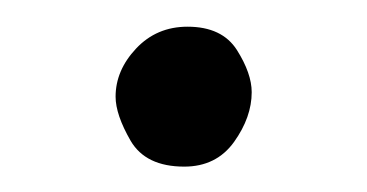

<svg xmlns="http://www.w3.org/2000/svg" viewBox="-20 -116 279 146"><path d="M67.9 -42.5Q67.9 -62.5 83.5 -79.1Q99.1 -95.7 122.6 -95.7Q148.9 -95.7 160.2 -77.9Q171.4 -60.1 171.4 -45.9Q171.4 -26.9 158 -8.1Q144.5 10.7 120.1 10.7Q90.8 10.7 79.3 -9Q67.9 -28.8 67.9 -42.5Z"/></svg>

Font: Mikhak-DS2-FD Regular
Style: Regular
Weight: 400
Designer: Amin Abedi
Version: Version 3.4